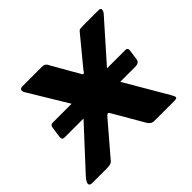

<svg xmlns="http://www.w3.org/2000/svg" viewBox="-147 -697 864 864"><g transform="rotate(-45 285.0 -265.0)"><path d="M538 -303 531 -253Q528 -233 503 -233H55Q44 -233 41 -237.5Q38 -242 39 -251L46 -301Q48 -318 62 -318H526Q539 -318 538 -303ZM526 -30Q537 -11 535.5 -5.5Q534 0 517 0H392Q380 0 372 -6Q364 -12 360 -20L277 -163Q271 -174 266 -172Q261 -170 251 -158L126 -12Q120 -4 109 -2Q98 0 86 0H-4Q-20 0 -20.5 -11Q-21 -22 -1 -44L193 -254Q202 -264 204 -270.5Q206 -277 202 -286L69 -506Q64 -515 66.5 -522.5Q69 -530 83 -530H205Q218 -530 225 -524.5Q232 -519 235 -510L310 -379Q314 -373 318.5 -376Q323 -379 327 -387L435 -518Q441 -527 447.5 -528.5Q454 -530 468 -530H565Q580 -530 579.5 -521Q579 -512 572 -503L393 -301Q384 -292 382.5 -286Q381 -280 385 -271L526 -30Z"/></g></svg>

Font: Libre Franklin
Style: Bold Italic
Weight: 700
Italic angle: -8°
Designer: Pablo Impallari, Rodrigo Fuenzalida, Nhung Nguyen
Foundry: Impallari Type
Version: Version 3.000